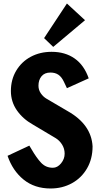

<svg xmlns="http://www.w3.org/2000/svg" viewBox="-20 -1059 573 1093"><path d="M23 -172 147 -230 159 -210Q188 -160 214.5 -132Q241 -104 281 -104Q307 -104 327.5 -129Q348 -154 348 -184Q348 -212 334 -235Q320 -258 298 -272L167 -350Q110 -382 76 -431Q42 -480 42 -541Q42 -606 72.5 -657Q103 -708 155.5 -736Q208 -764 274 -764Q351 -764 405 -726Q459 -688 485 -613L361 -557Q357 -565 344 -593Q331 -621 312.5 -633.5Q294 -646 267 -646Q234 -646 216.5 -625Q199 -604 199 -571Q199 -547 212.5 -527.5Q226 -508 245 -497L366 -426Q500 -350 507 -226Q507 -155 475.5 -100.5Q444 -46 389.5 -16Q335 14 268 14Q177 14 114.5 -36.5Q52 -87 23 -172ZM283 -792 231 -842 361 -1039 464 -944Z"/></svg>

Font: Francois One
Style: Regular
Weight: 400
Designer: Vernon Adams
Foundry: Vernon Adams
Version: Version 2.000